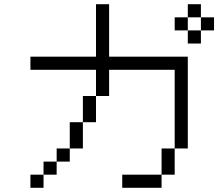

<svg xmlns="http://www.w3.org/2000/svg" viewBox="-20 -895 1040 915"><path d="M1000 -750V-812.5H937.5V-750H875V-687.5H937.5V-750ZM187.5 -62.5H125V0H187.5ZM187.5 -62.5H250V-125H187.5ZM750 -62.5H562.5V0H750ZM750 -62.5H812.5Q812.5 -62.5 812.5 -187.5H750Q750 -187.5 750 -62.5ZM250 -125H312.5V-187.5H250ZM312.5 -187.5H375Q375 -187.5 375 -312.5H312.5Q312.5 -312.5 312.5 -187.5ZM812.5 -187.5H875V-625H500Q500 -625 500 -875H437.5Q437.5 -875 437.5 -625H125V-562.5H437.5Q437.5 -562.5 437.5 -437.5H375Q375 -437.5 375 -312.5H437.5Q437.5 -312.5 437.5 -437.5H500Q500 -437.5 500 -562.5H812.5Q812.5 -562.5 812.5 -187.5ZM875 -750V-812.5H812.5V-750ZM875 -812.5H937.5V-875H875Z"/></svg>

Font: CalcUnifontExMono
Style: Regular
Weight: 500
Version: Version 15.0.06